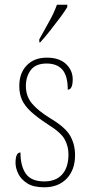

<svg xmlns="http://www.w3.org/2000/svg" viewBox="-20 -786 382 816"><path d="M168 10Q122 10 95.5 -7Q69 -24 57.5 -48Q46 -72 46 -94Q46 -138 67 -138Q67 -80 90 -47.5Q113 -15 168 -15Q218 -15 244.5 -45Q271 -75 271 -130Q271 -164 255 -193.5Q239 -223 184 -257Q138 -287 111.5 -311.5Q85 -336 73.5 -361.5Q62 -387 62 -421Q62 -475 93.5 -508Q125 -541 179 -541Q232 -541 260.5 -514Q289 -487 289 -449Q289 -405 268 -405Q268 -463 245.5 -489.5Q223 -516 178 -516Q132 -516 111 -488.5Q90 -461 90 -420Q90 -377 116 -346Q142 -315 194 -283Q258 -245 278.5 -208.5Q299 -172 299 -127Q299 -64 263.5 -27Q228 10 168 10ZM147 -619Q169 -659 189.5 -695.5Q210 -732 222 -766H266V-756Q256 -739 236 -712Q216 -685 193.5 -656.5Q171 -628 151 -606H147Z"/></svg>

Font: Noto Serif Thai Condensed Thin
Style: Regular
Weight: 100
Width: 3
Designer: Monotype Design Team
Foundry: Monotype Imaging Inc.
Version: Version 2.001; ttfautohint (v1.8.4.7-5d5b)